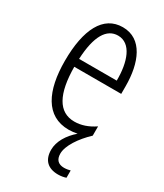

<svg xmlns="http://www.w3.org/2000/svg" viewBox="-191 -618 781 914"><g transform="rotate(30 199.5 -161.0)"><path d="M247 128C247 84 287 25 338 -23V-74C301 -49 265 -37 228 -37C141 -37 99 -115 98 -263H356V-305C356 -432 313 -542 205 -542C98 -542 45 -438 45 -265C45 -102 98 10 224 10C240 10 256 8 271 5C228 42 200 88 200 134C200 191 232 220 287 220C303 220 319 217 330 213V173C323 175 309 178 296 178C264 178 247 161 247 128ZM205 -496C277 -496 307 -410 306 -307H99C105 -435 143 -496 205 -496Z"/></g></svg>

Font: Noto Sans Gujarati ExtraCondensed Light
Style: Regular
Weight: 300
Width: 2
Designer: Jelle Bosma - Monotype Design Team, Universal Thirst
Foundry: Monotype Imaging Inc.
Version: Version 2.106